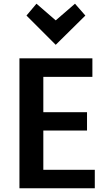

<svg xmlns="http://www.w3.org/2000/svg" viewBox="-20 -1011 579 1037"><path d="M177 -991 123 -927 281 -769 441 -927 385 -991 281 -901ZM492 6V-94H214V-306H450V-405H214V-596H479V-696H85V6Z"/></svg>

Font: Repo DemiBold
Style: Regular
Weight: 600
Designer: Stefan Peev
Foundry: Context Ltd
Version: Version 1.502